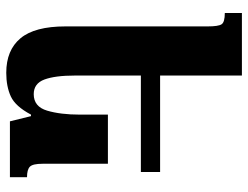

<svg xmlns="http://www.w3.org/2000/svg" viewBox="-112 -688 812 629"><g transform="rotate(90 294.5 -374.0)"><path d="M356 -69H361L378 0H561V-56Q536 -56 526.5 -65.5Q517 -75 517 -107V-321H356V-229Q356 -166 343 -122Q330 -78 289 -78Q254 -78 241 -113Q228 -148 228 -213V-429H544V-492H228V-760H23V-704Q53 -704 60 -693.5Q67 -683 67 -648V-182Q67 -81 106 -34.5Q145 12 219 12Q264 12 296.5 -3Q329 -18 356 -69Z"/></g></svg>

Font: Noto Serif Armenian SemiCondensed Extra
Style: Regular
Weight: 800
Width: 4
Designer: Monotype Design Team
Foundry: Monotype Imaging Inc.
Version: Version 1.901